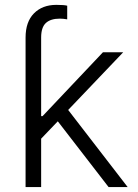

<svg xmlns="http://www.w3.org/2000/svg" viewBox="-20 -757 558 777"><path d="M419.4 0 213.9 -266.1 146.5 -195.8V0H83.5V-605Q83.5 -668.5 117.4 -702.9Q151.4 -737.3 208 -737.3Q239.7 -737.3 252 -733.9V-678.7Q235.4 -681.6 222.2 -681.6Q185.1 -681.6 165.8 -664.1Q146.5 -646.5 146.5 -605V-287.1H152.3L396.5 -545.4H478.5L255.9 -312L496.6 0Z"/></svg>

Font: Interop Light
Style: Regular
Weight: 300
Designer: Rasmus Andersson, Google, Jang Haemin
Foundry: jhaemin
Version: Version 1.007